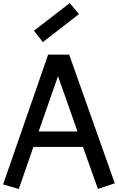

<svg xmlns="http://www.w3.org/2000/svg" viewBox="-48 -1248 778 1268"><path d="M412.5 -1227.5 473.8 -1155 235 -970 176.2 -1045ZM-27.5 -30 270 -887.5H408.8L710 -37.5L598.8 0L500 -277.5H172.5L76.2 0ZM463.8 -380 335 -745 207.5 -380Z"/></svg>

Font: Abordage
Style: Regular
Weight: 400
Designer: Ange Degheest & Eugénie Bidaut
Foundry: Velvetyne Type Foundry
Version: Version 1.000;FEAKit 1.0